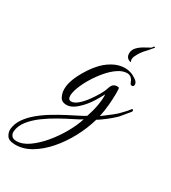

<svg xmlns="http://www.w3.org/2000/svg" viewBox="-342 -632 968 1087"><g transform="rotate(30 141.5 -88.5)"><path d="M-65 349Q-107 349 -120.5 329Q-134 309 -133 287Q-130 250 -107.5 217Q-85 184 -50 155Q-15 126 25 102Q65 78 102.5 58.5Q140 39 168 25Q196 11 207 3Q222 -41 229 -81.5Q236 -122 234 -153Q224 -133 204.5 -101Q185 -69 160 -42Q140 -20 118 -5.5Q96 9 73 9Q42 9 30 -13.5Q18 -36 18 -64Q18 -73 19 -82Q20 -91 22 -99Q30 -131 46 -162.5Q62 -194 79.5 -219.5Q97 -245 109 -258Q138 -293 177.5 -315.5Q217 -338 258 -338Q300 -338 337 -310Q352 -298 352 -285Q352 -270 340 -270Q330 -270 326 -282Q313 -319 283 -319Q254 -319 223.5 -298.5Q193 -278 165 -245Q137 -212 114.5 -175Q92 -138 79 -104Q66 -70 66 -48Q66 -21 87 -21Q106 -21 128.5 -40Q151 -59 172 -87.5Q193 -116 209 -144Q225 -172 230 -190Q237 -212 247 -219Q257 -226 268 -226Q272 -226 275.5 -225.5Q279 -225 283 -224Q284 -219 284.5 -209Q285 -199 285 -185Q285 -156 281.5 -114Q278 -72 269 -31L280 -39Q306 -58 331 -78Q356 -98 368 -112Q379 -123 388 -133Q397 -143 405 -154Q407 -157 410 -157Q416 -157 416 -149Q416 -144 411 -139Q390 -113 367 -86Q361 -79 337.5 -58.5Q314 -38 288 -20Q275 -10 262 -3Q243 63 209.5 125.5Q176 188 132 238.5Q88 289 38 319Q-12 349 -65 349ZM-70 328Q-31 328 10 299Q51 270 89 224.5Q127 179 156 127.5Q185 76 199 31Q182 42 146.5 59.5Q111 77 68 101Q25 125 -14.5 154Q-54 183 -81 217.5Q-108 252 -110 290Q-111 303 -102 315.5Q-93 328 -70 328ZM266 -383Q260 -383 249 -390Q235 -401 235 -421Q235 -444 250 -460.5Q265 -477 286.5 -489.5Q308 -502 327 -512Q331 -514 333 -518.5Q335 -523 337 -524Q344 -527 345 -524.5Q346 -522 345 -521L317 -488Q283 -455 266 -414Q264 -406 264 -400Q264 -393 266 -390Q268 -386 268 -385Q268 -383 266 -383Z"/></g></svg>

Font: Birthstone
Style: Regular
Weight: 400
Designer: Robert E. Leuschke
Foundry: Robert E. Leuschke
Version: Version 1.013; ttfautohint (v1.8.3)